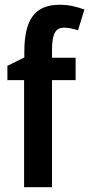

<svg xmlns="http://www.w3.org/2000/svg" viewBox="-20 -785 374 805"><path d="M297 -449V-543H198V-572C198 -643 212 -669 249 -669C269 -669 288 -664 307 -658L334 -745C298 -758 268 -765 230 -765C125 -765 82 -702 82 -567V-544L11 -509V-449H81V0H198V-449Z"/></svg>

Font: Noto Sans Khmer Condensed SemiBold
Style: Regular
Weight: 600
Width: 3
Designer: Danh Hong and the Monotype Design Team
Foundry: Monotype Imaging Inc.
Version: Version 2.004